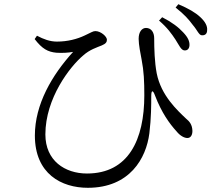

<svg xmlns="http://www.w3.org/2000/svg" viewBox="-20 -843 1040 914"><path d="M858 -603C871 -602 881 -610 882 -627C883 -646 875 -665 852 -689C830 -713 799 -737 752 -761L737 -745C777 -711 797 -682 815 -655C833 -627 842 -604 858 -603ZM941 -675C957 -674 966 -683 966 -699C968 -718 958 -739 933 -762C909 -784 878 -802 829 -823L816 -807C858 -774 878 -751 898 -724C919 -700 927 -675 941 -675ZM248 -592C278 -590 305 -592 328 -596C227 -485 146 -346 146 -198C146 -15 273 51 398 51C598 51 676 -90 691 -208C700 -281 700 -347 700 -385C700 -415 708 -416 718 -388C749 -307 787 -254 821 -217C837 -197 857 -186 872 -186C889 -186 896 -202 896 -220C895 -250 882 -265 866 -278C824 -318 747 -388 726 -494C716 -547 714 -610 714 -661C714 -689 700 -710 675 -710C656 -710 640 -692 640 -658C640 -631 649 -586 654 -560C665 -504 667 -455 667 -389C667 -179 592 -17 394 -17C289 -17 196 -78 196 -203C196 -376 314 -527 376 -579C407 -607 441 -617 465 -627C484 -635 489 -643 489 -654C489 -669 460 -695 434 -695C422 -695 414 -688 383 -674C347 -657 302 -645 251 -645C218 -645 188 -656 156 -673L145 -657C181 -610 208 -596 248 -592Z"/></svg>

Font: Source Han Serif
Style: Regular
Weight: 400
Designer: Ryoko NISHIZUKA 西塚涼子 (kana & ideographs); Frank Grießhammer (Latin, Greek & Cyrillic); Wenlong ZHANG 张文龙 (bopomofo); San
Foundry: Adobe Systems Incorporated
Version: Version 1.001;PS 1.001;hotconv 16.6.54;makeotf.lib2.5.65590